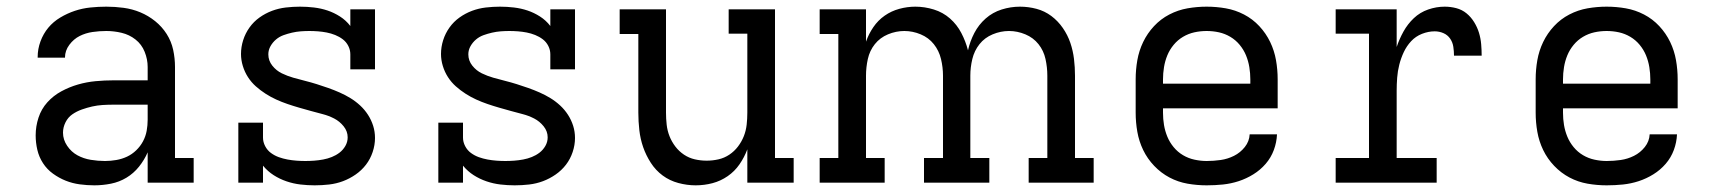

<svg xmlns="http://www.w3.org/2000/svg" viewBox="-20 -548 5140 576"><path d="M263 8Q241 8 219 5Q197 2 177 -6Q157 -14 139 -27Q121 -40 109 -58.5Q97 -77 92 -98.5Q87 -120 87 -142Q87 -169 95.5 -195Q104 -221 122 -241Q140 -261 164 -274Q188 -287 214 -294.5Q240 -302 267 -304.5Q294 -307 320 -307H423V-347Q423 -370 414 -392.5Q405 -415 386.5 -429.5Q368 -444 345 -449.5Q322 -455 299 -455Q278 -455 257.5 -452Q237 -449 219 -440Q201 -431 188 -413.5Q175 -396 175 -376V-375H93V-377Q93 -401 101.5 -424Q110 -447 125 -465Q140 -483 161 -495.5Q182 -508 204.5 -515.5Q227 -523 251 -525.5Q275 -528 299 -528Q325 -528 351 -524.5Q377 -521 401 -511Q425 -501 445.5 -484.5Q466 -468 480 -446Q494 -424 499.5 -398.5Q505 -373 505 -347V-74H561V0H423V-91Q413 -68 397 -48Q381 -28 359.5 -15Q338 -2 313 3Q288 8 263 8ZM295 -65Q312 -65 329 -68Q346 -71 361 -78Q376 -85 388.5 -97Q401 -109 409 -124Q417 -139 420 -155.5Q423 -172 423 -189V-234H321Q304 -234 288 -233Q272 -232 256.5 -228.5Q241 -225 225.5 -219.5Q210 -214 197 -205Q184 -196 176.5 -181Q169 -166 169 -150Q169 -129 181.5 -110.5Q194 -92 212.5 -82Q231 -72 252.5 -68.5Q274 -65 295 -65Z M924 8Q903 8 881.5 5.5Q860 3 839.5 -4Q819 -11 801 -22.5Q783 -34 769 -51V0H695V-180H769V-135Q769 -122 775.5 -109.5Q782 -97 793 -89Q804 -81 816.5 -76.5Q829 -72 842.5 -69.5Q856 -67 869.5 -66Q883 -65 896 -65Q909 -65 922.5 -66Q936 -67 949.5 -69.5Q963 -72 975.5 -77Q988 -82 998.5 -90Q1009 -98 1016 -110Q1023 -122 1023 -136Q1023 -154 1011 -169Q999 -184 982.5 -192.5Q966 -201 948.5 -205.5Q931 -210 913 -215Q895 -220 877.5 -225Q860 -230 842.5 -236Q825 -242 808.5 -249.5Q792 -257 776.5 -267Q761 -277 747.5 -289Q734 -301 724 -316.5Q714 -332 708.5 -350Q703 -368 703 -386Q703 -407 709.5 -427.5Q716 -448 728.5 -465.5Q741 -483 758.5 -495.5Q776 -508 796 -515.5Q816 -523 837.5 -525.5Q859 -528 880 -528Q901 -528 922 -525.5Q943 -523 962.5 -516.5Q982 -510 1000 -498.5Q1018 -487 1031 -470V-520H1105V-340H1031V-385Q1031 -398 1025 -410Q1019 -422 1008.5 -430Q998 -438 985.5 -443Q973 -448 960 -450.5Q947 -453 934 -454Q921 -455 908 -455Q895 -455 882 -454Q869 -453 856 -450Q843 -447 830.5 -442.5Q818 -438 808 -429.5Q798 -421 791.5 -409.5Q785 -398 785 -385Q785 -366 797 -351Q809 -336 825.5 -328Q842 -320 859.5 -315Q877 -310 895 -305.5Q913 -301 930.5 -295.5Q948 -290 965 -284Q982 -278 999 -270.5Q1016 -263 1031.5 -253.5Q1047 -244 1060.5 -231.5Q1074 -219 1084 -203.5Q1094 -188 1099.5 -170.5Q1105 -153 1105 -134Q1105 -113 1098 -92Q1091 -71 1078 -54Q1065 -37 1047 -24.5Q1029 -12 1009 -4.5Q989 3 967.5 5.5Q946 8 924 8Z M1524 8Q1503 8 1481.5 5.5Q1460 3 1439.5 -4Q1419 -11 1401 -22.5Q1383 -34 1369 -51V0H1295V-180H1369V-135Q1369 -122 1375.5 -109.5Q1382 -97 1393 -89Q1404 -81 1416.5 -76.5Q1429 -72 1442.5 -69.5Q1456 -67 1469.5 -66Q1483 -65 1496 -65Q1509 -65 1522.5 -66Q1536 -67 1549.5 -69.5Q1563 -72 1575.5 -77Q1588 -82 1598.5 -90Q1609 -98 1616 -110Q1623 -122 1623 -136Q1623 -154 1611 -169Q1599 -184 1582.5 -192.5Q1566 -201 1548.5 -205.5Q1531 -210 1513 -215Q1495 -220 1477.5 -225Q1460 -230 1442.5 -236Q1425 -242 1408.5 -249.5Q1392 -257 1376.5 -267Q1361 -277 1347.5 -289Q1334 -301 1324 -316.5Q1314 -332 1308.5 -350Q1303 -368 1303 -386Q1303 -407 1309.5 -427.5Q1316 -448 1328.5 -465.5Q1341 -483 1358.5 -495.5Q1376 -508 1396 -515.5Q1416 -523 1437.5 -525.5Q1459 -528 1480 -528Q1501 -528 1522 -525.5Q1543 -523 1562.5 -516.5Q1582 -510 1600 -498.5Q1618 -487 1631 -470V-520H1705V-340H1631V-385Q1631 -398 1625 -410Q1619 -422 1608.5 -430Q1598 -438 1585.5 -443Q1573 -448 1560 -450.5Q1547 -453 1534 -454Q1521 -455 1508 -455Q1495 -455 1482 -454Q1469 -453 1456 -450Q1443 -447 1430.5 -442.5Q1418 -438 1408 -429.5Q1398 -421 1391.5 -409.5Q1385 -398 1385 -385Q1385 -366 1397 -351Q1409 -336 1425.5 -328Q1442 -320 1459.5 -315Q1477 -310 1495 -305.5Q1513 -301 1530.5 -295.5Q1548 -290 1565 -284Q1582 -278 1599 -270.5Q1616 -263 1631.5 -253.5Q1647 -244 1660.5 -231.5Q1674 -219 1684 -203.5Q1694 -188 1699.5 -170.5Q1705 -153 1705 -134Q1705 -113 1698 -92Q1691 -71 1678 -54Q1665 -37 1647 -24.5Q1629 -12 1609 -4.5Q1589 3 1567.5 5.5Q1546 8 1524 8Z M2067 8Q2041 8 2015 1Q1989 -6 1968 -21.5Q1947 -37 1932.5 -59.5Q1918 -82 1909.5 -106.5Q1901 -131 1898 -157.5Q1895 -184 1895 -210V-446H1839V-520H1978V-210Q1978 -192 1980 -174Q1982 -156 1988.5 -139.5Q1995 -123 2006 -108.5Q2017 -94 2032 -84Q2047 -74 2064.5 -70Q2082 -66 2100 -66Q2118 -66 2135.5 -70Q2153 -74 2168 -84Q2183 -94 2194 -108.5Q2205 -123 2211.5 -139.5Q2218 -156 2220 -174Q2222 -192 2222 -210V-447H2166V-520H2305V-74H2361V0H2222V-100Q2213 -76 2198.5 -55Q2184 -34 2163 -19.5Q2142 -5 2117.5 1.5Q2093 8 2067 8Z M2634 0H2439V-74H2495V-446H2439V-520H2578V-423Q2586 -446 2600 -466.5Q2614 -487 2634 -501Q2654 -515 2678 -521.5Q2702 -528 2726 -528Q2754 -528 2781.5 -519.5Q2809 -511 2830 -492.5Q2851 -474 2864 -449Q2877 -424 2884 -397Q2890 -424 2903 -449Q2916 -474 2937 -492.5Q2958 -511 2985 -519.5Q3012 -528 3040 -528Q3065 -528 3089.5 -521.5Q3114 -515 3134 -500Q3154 -485 3168.5 -464Q3183 -443 3191 -419.5Q3199 -396 3202 -371Q3205 -346 3205 -321V-74H3261V0H3066V-74H3122V-321Q3122 -346 3116.5 -371Q3111 -396 3095.5 -415.5Q3080 -435 3056 -445Q3032 -455 3007 -455Q2982 -455 2958 -445Q2934 -435 2918.5 -415.5Q2903 -396 2897 -371Q2891 -346 2891 -321V-74H2948V0H2752V-74H2809V-321Q2809 -346 2803 -371Q2797 -396 2781.5 -415.5Q2766 -435 2742 -445Q2718 -455 2693 -455Q2668 -455 2644 -445Q2620 -435 2604.5 -415.5Q2589 -396 2583.5 -371Q2578 -346 2578 -321V-74H2634Z M3600 8Q3571 8 3542.5 3Q3514 -2 3488.5 -15.5Q3463 -29 3442.5 -50.5Q3422 -72 3409.5 -98Q3397 -124 3392 -152.5Q3387 -181 3387 -210V-310Q3387 -339 3392 -367.5Q3397 -396 3409.5 -422Q3422 -448 3442 -469.5Q3462 -491 3488 -504.5Q3514 -518 3542.5 -523Q3571 -528 3600 -528Q3629 -528 3657.5 -523Q3686 -518 3712 -504.5Q3738 -491 3758 -469.5Q3778 -448 3790.5 -422Q3803 -396 3808 -367.5Q3813 -339 3813 -310V-223H3469V-210Q3469 -191 3472 -173Q3475 -155 3482 -138Q3489 -121 3501 -106.5Q3513 -92 3529 -82.5Q3545 -73 3563.5 -69Q3582 -65 3600 -65Q3621 -65 3642 -68Q3663 -71 3682 -80.5Q3701 -90 3714.5 -107Q3728 -124 3729 -145H3811Q3810 -121 3801.5 -98Q3793 -75 3777 -56.5Q3761 -38 3740 -25Q3719 -12 3696 -4.5Q3673 3 3649 5.5Q3625 8 3600 8ZM3731 -297V-310Q3731 -328 3728 -346.5Q3725 -365 3718 -382Q3711 -399 3699 -413.5Q3687 -428 3671 -437.5Q3655 -447 3637 -451Q3619 -455 3600 -455Q3581 -455 3563 -451Q3545 -447 3529 -437.5Q3513 -428 3501 -413.5Q3489 -399 3482 -382Q3475 -365 3472 -346.5Q3469 -328 3469 -310V-297Z M3987 0V-74H4087V-447H3987V-520H4170V-407Q4178 -431 4190.5 -453.5Q4203 -476 4221.5 -493.5Q4240 -511 4264.5 -519.5Q4289 -528 4314 -528Q4332 -528 4349 -523.5Q4366 -519 4379.5 -508Q4393 -497 4402.5 -481.5Q4412 -466 4417 -449.5Q4422 -433 4423.5 -415.5Q4425 -398 4425 -381H4342Q4342 -394 4340 -407.5Q4338 -421 4330.5 -432Q4323 -443 4310.5 -448.5Q4298 -454 4284 -454Q4265 -454 4246 -446.5Q4227 -439 4213.5 -424.5Q4200 -410 4191.5 -392Q4183 -374 4178 -354.5Q4173 -335 4171.5 -315Q4170 -295 4170 -276V-74H4290V0Z M4800 8Q4771 8 4742.5 3Q4714 -2 4688.5 -15.5Q4663 -29 4642.5 -50.5Q4622 -72 4609.5 -98Q4597 -124 4592 -152.5Q4587 -181 4587 -210V-310Q4587 -339 4592 -367.5Q4597 -396 4609.5 -422Q4622 -448 4642 -469.5Q4662 -491 4688 -504.5Q4714 -518 4742.5 -523Q4771 -528 4800 -528Q4829 -528 4857.5 -523Q4886 -518 4912 -504.5Q4938 -491 4958 -469.5Q4978 -448 4990.5 -422Q5003 -396 5008 -367.5Q5013 -339 5013 -310V-223H4669V-210Q4669 -191 4672 -173Q4675 -155 4682 -138Q4689 -121 4701 -106.5Q4713 -92 4729 -82.5Q4745 -73 4763.5 -69Q4782 -65 4800 -65Q4821 -65 4842 -68Q4863 -71 4882 -80.5Q4901 -90 4914.5 -107Q4928 -124 4929 -145H5011Q5010 -121 5001.5 -98Q4993 -75 4977 -56.5Q4961 -38 4940 -25Q4919 -12 4896 -4.5Q4873 3 4849 5.5Q4825 8 4800 8ZM4931 -297V-310Q4931 -328 4928 -346.5Q4925 -365 4918 -382Q4911 -399 4899 -413.5Q4887 -428 4871 -437.5Q4855 -447 4837 -451Q4819 -455 4800 -455Q4781 -455 4763 -451Q4745 -447 4729 -437.5Q4713 -428 4701 -413.5Q4689 -399 4682 -382Q4675 -365 4672 -346.5Q4669 -328 4669 -310V-297Z"/></svg>

Font: Iosevka Etoile
Style: Regular
Weight: 400
Designer: Belleve Invis
Foundry: Belleve Invis
Version: Version 33.2.4